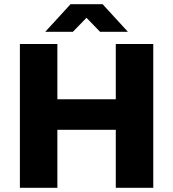

<svg xmlns="http://www.w3.org/2000/svg" viewBox="-20 -897 827 917"><path d="M196 -745H328L393 -812L458 -745H591L470 -877H317ZM75 0H254V-277H533V0H712V-687H533V-423H254V-687H75Z"/></svg>

Font: Archivo ExtraBold
Style: Regular
Weight: 800
Designer: Hector Gatti
Foundry: Omnibus-Type
Version: Version 2.001